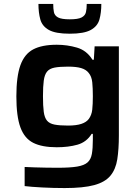

<svg xmlns="http://www.w3.org/2000/svg" viewBox="-20 -745 710 974"><path d="M308 209Q251 209 194 206Q137 203 105 199V102Q124 103 153.5 104Q183 105 215 105.5Q247 106 274 106Q336 106 371.5 100Q407 94 424 79Q441 64 446 36Q451 8 451 -37V-66H445Q419 -24 373 -11Q327 2 268 2Q193 2 148.5 -20.5Q104 -43 83.5 -99Q63 -155 63 -256Q63 -357 83.5 -414Q104 -471 148.5 -494.5Q193 -518 268 -518Q321 -518 370.5 -503.5Q420 -489 449 -442H456L460 -510H583V-58Q583 12 575 63Q567 114 540 146.5Q513 179 458 194Q403 209 308 209ZM325 -108Q367 -108 392.5 -116.5Q418 -125 430 -141Q445 -161 448 -189Q451 -217 451 -257Q451 -298 448 -327.5Q445 -357 430 -375Q417 -392 392 -399.5Q367 -407 325 -407Q282 -407 256.5 -402Q231 -397 218.5 -381.5Q206 -366 202 -336Q198 -306 198 -257Q198 -207 202 -177.5Q206 -148 218.5 -133Q231 -118 256.5 -113Q282 -108 325 -108ZM334 -574Q262 -574 228 -593Q194 -612 184.5 -646.5Q175 -681 175 -725H250Q250 -701 253.5 -683.5Q257 -666 274.5 -656.5Q292 -647 334 -647Q376 -647 394 -656.5Q412 -666 416 -683.5Q420 -701 420 -725H494Q494 -681 484.5 -646.5Q475 -612 440.5 -593Q406 -574 334 -574Z"/></svg>

Font: Saira Expanded SemiBold
Style: Regular
Weight: 600
Width: 7
Designer: Hector Gatti with collaboration of the Omnibus-Type team
Foundry: Omnibus-Type
Version: Version 1.100; ttfautohint (v1.8.3)